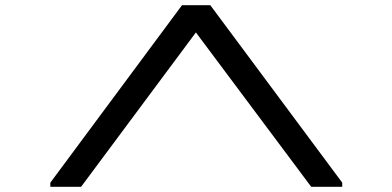

<svg xmlns="http://www.w3.org/2000/svg" viewBox="-20 -720 1512 740"><path d="M1179.5 0H1299V-16L790.5 -700H681.5L174 -16V0H292.5L735 -595Z"/></svg>

Font: Melete
Style: Regular
Weight: 400
Width: 6
Designer: Sora Sagano
Foundry: DOT COLON
Version: Version 0.200;FEAKit 1.0